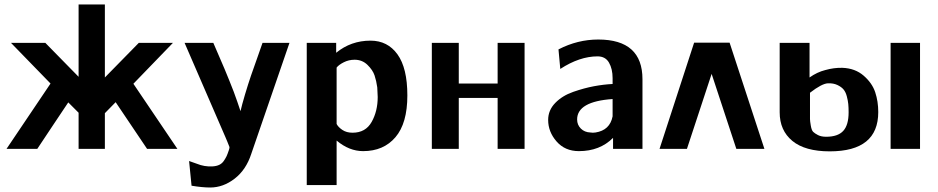

<svg xmlns="http://www.w3.org/2000/svg" viewBox="-20 -663 4178 855"><path d="M9 0 205 -291 29 -472H182L330 -321V-643H447V-318L598 -472H750L574 -290Q742 -42 770 0H635L495 -208L447 -159V0H330V-161L284 -207Q265 -178 217.5 -107.5Q170 -37 146 0Z M802 -472H930Q984 -350 1021 -254Q1038 -208 1051 -168Q1057 -195 1071 -242Q1085 -289 1098 -327Q1111 -365 1128.5 -413.5Q1146 -462 1149 -472H1269L1099 22Q1076 93 1025 132.5Q974 172 916 172Q881 172 833 164L822 54Q826 56 856 66Q890 80 926 78Q944 77 956.5 71Q969 65 977 53Q985 41 989 32.5Q993 24 999 6Q1002 -2 1002 -8Q999 -17 992 -33Q985 -49 984 -52Z M1346 161V-472H1477V-428Q1543 -482 1630 -482Q1706 -482 1750 -421Q1794 -360 1794 -238Q1794 -114 1741 -52Q1688 10 1597 10Q1535 10 1479 -37V161ZM1479 -362V-315V-111Q1486 -97 1504.5 -84.5Q1523 -72 1550 -72Q1608 -72 1635 -120Q1662 -168 1662 -231Q1662 -244 1660 -274Q1656 -303 1648 -327Q1640 -351 1616.5 -374Q1593 -397 1559 -397Q1533 -397 1510.5 -385.5Q1488 -374 1479 -362Z M1903 0V-472H2023V-291H2196V-472H2316V0H2196V-227H2023V0Z M2421 -129Q2421 -172 2452.5 -204.5Q2484 -237 2533 -254Q2582 -271 2625 -279Q2668 -287 2708 -289V-315Q2708 -356 2692 -384Q2676 -412 2641 -412Q2561 -412 2475 -356L2467 -443Q2552 -487 2644 -487Q2841 -487 2841 -310V0H2710V-49Q2651 10 2558 10Q2496 10 2458.5 -33Q2421 -76 2421 -129ZM2550 -131Q2550 -107 2566.5 -90.5Q2583 -74 2609 -73Q2620 -71 2632 -73Q2696 -83 2708 -145V-222Q2550 -211 2550 -131Z M3384 0H3259L3149 -334L3039 0H2917L3071 -473H3229Z M3946 0V-472H4077V0ZM3452 -163V-472H3585V-318Q3619 -342 3655 -351Q3694 -362 3731 -361Q3788 -359 3826 -326Q3864 -293 3877.5 -252Q3891 -211 3891 -164Q3891 11 3675 11Q3565 11 3508.5 -35.5Q3452 -82 3452 -163ZM3587 -250V-167Q3587 -140 3587 -132.5Q3587 -125 3590.5 -104Q3594 -83 3601 -76Q3608 -69 3622.5 -61.5Q3637 -54 3659 -54Q3711 -54 3735 -80Q3759 -106 3759 -163Q3759 -184 3757.5 -199.5Q3756 -215 3751 -234Q3746 -253 3736.5 -264.5Q3727 -276 3709 -284.5Q3691 -293 3667 -292Q3640 -291 3587 -250Z"/></svg>

Font: Coval
Style: ExtraBold
Weight: 800
Foundry: Context Ltd
Version: Version 001.000